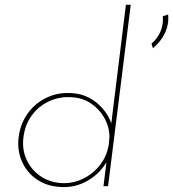

<svg xmlns="http://www.w3.org/2000/svg" viewBox="-20 -772 718 796"><path d="M229 3Q174 0 133 -28Q92 -56 71.5 -101.5Q51 -147 57 -201Q62 -245 81.5 -280.5Q101 -316 131 -340.5Q161 -365 198 -377Q235 -389 276 -386Q337 -383 383 -344Q429 -305 444 -252L439 -241L502 -752H522L428 0H409L424 -121L425 -106Q397 -54 343.5 -23Q290 8 229 3ZM232 -13Q280 -10 323 -30.5Q366 -51 395 -88.5Q424 -126 431 -174L434 -207Q432 -250 411 -286Q390 -322 355 -344.5Q320 -367 276 -369Q226 -372 183 -352Q140 -332 111.5 -293Q83 -254 77 -201Q71 -152 90 -110.5Q109 -69 146 -43Q183 -17 232 -13ZM614 -572Q612 -577 611 -581.5Q610 -586 608 -591Q632 -611 645 -640.5Q658 -670 655 -705Q660 -706 666 -708Q672 -710 677 -712Q681 -672 664 -635.5Q647 -599 614 -572Z"/></svg>

Font: Josefin Sans Thin Thin
Style: Italic
Weight: 250
Italic angle: -7°
Version: Version 2.000